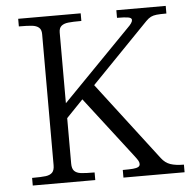

<svg xmlns="http://www.w3.org/2000/svg" viewBox="-51 -751 814 803"><g transform="rotate(-5 356.0 -350.0)"><path d="M507.5 -50.8Q507.5 -57.6 503.9 -64.3Q500.4 -71 488.5 -86.4L292.4 -341L205.9 -251.1L205.1 -313.1L506.9 -622.1Q517.8 -632.5 522.9 -640.2Q528.1 -647.9 528.1 -653.9Q528.1 -662.5 514.1 -665.2Q500 -668 466.5 -668V-700H673.8V-668Q646.5 -668 632.5 -666.5Q618.5 -665 608.5 -660.1Q598.5 -655.2 587.6 -644L346.8 -395.8L597.5 -68Q613.5 -46.8 635.5 -39.4Q657.5 -32 691.8 -32V0H435.1V-32Q463.6 -32 478.2 -33.3Q492.8 -34.6 500.1 -38.6Q507.5 -42.5 507.5 -50.8ZM148.6 -77.4V-627.6Q148.6 -646.5 138.2 -655.2Q127.9 -663.9 109.4 -665.9Q91 -668 54.4 -668V-700H316.8V-668Q280.1 -668 261.7 -665.9Q243.2 -663.9 232.8 -655.2Q222.4 -646.5 222.4 -627.6V-77.4Q222.4 -56.2 231.6 -46.6Q240.8 -36.9 259.1 -34.4Q277.4 -32 316.8 -32V0H54.4V-32Q93.8 -32 112 -34.4Q130.2 -36.9 139.4 -46.5Q148.6 -56.1 148.6 -77.4Z"/></g></svg>

Font: Didactic
Style: Regular
Weight: 400
Designer: Tyler Finck
Foundry: Etcetera Type Co
Version: Version 3.007;FEAKit 1.0